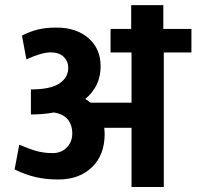

<svg xmlns="http://www.w3.org/2000/svg" viewBox="-20 -744 782 764"><path d="M503.4 0V-235.4H395Q396.5 -211.9 396.5 -211.4Q396.5 -127 345.7 -78.4Q294.9 -29.8 212.9 -29.8Q162.6 -29.8 122.6 -39.1Q82.5 -48.3 38.1 -69.8L56.6 -168Q99.6 -149.9 127.9 -142.3Q156.2 -134.8 189.9 -134.8Q223.6 -134.8 245.6 -157Q267.6 -179.2 267.6 -213.1Q267.6 -247.1 249.3 -269Q231 -291 193.8 -296.4Q154.3 -288.6 103 -288.6V-388.2Q181.2 -388.2 216.3 -411.9Q251.5 -435.5 251.5 -473.6Q251.5 -500.5 233.2 -518.1Q214.8 -535.6 180.7 -535.6Q146.5 -535.6 85 -507.8L67.4 -602.5Q100.1 -619.1 131.3 -626.7Q162.6 -634.3 204.6 -634.3Q283.7 -634.3 332 -592.3Q380.4 -550.3 380.4 -480Q380.4 -400.9 319.3 -350.1Q328.1 -345.7 339.8 -335.4H503.4V-535.2H419.9V-628.9H502V-723.6H629.9V-628.9H741.7V-535.2H631.8V0Z"/></svg>

Font: Yantramanav
Style: Bold
Weight: 700
Version: Version 1.001;PS 1.0;hotconv 1.0.72;makeotf.lib2.5.5900; ttf